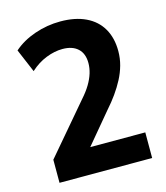

<svg xmlns="http://www.w3.org/2000/svg" viewBox="-108 -799 765 883"><g transform="rotate(-15 274.5 -358.0)"><path d="M66 0V-110L266 -345Q291 -373 306.5 -399Q322 -425 329.5 -449.5Q337 -474 337 -498Q337 -543 311 -567Q285 -591 238 -591Q200 -591 159.5 -575Q119 -559 84 -527L37 -638Q79 -675 138.5 -695.5Q198 -716 261 -716Q332 -716 382 -692Q432 -668 458 -623Q484 -578 484 -516Q484 -481 475 -448.5Q466 -416 450 -385.5Q434 -355 413 -325.5Q392 -296 367 -268L229 -103L227 -122H507V0Z"/></g></svg>

Font: Nunito Sans 10pt SemiCondensed ExtraBold
Style: Regular
Weight: 800
Width: 4
Designer: Vernon Adams
Foundry: Vernon Adams
Version: Version 3.101;gftools[0.9.27]